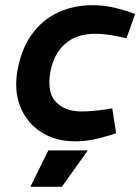

<svg xmlns="http://www.w3.org/2000/svg" viewBox="-20 -536 540 739"><path d="M269 8Q193 8 137.5 -28Q82 -64 57.5 -127Q33 -190 48 -270Q64 -352 104.5 -406.5Q145 -461 204.5 -488.5Q264 -516 336 -516Q373 -516 408 -509Q443 -502 484 -488L500 -482L467 -389L433 -396Q409 -401 387.5 -403.5Q366 -406 346 -406Q275 -406 231.5 -368Q188 -330 175 -265Q159 -183 194 -145Q229 -107 293 -107Q334 -107 388 -115L412 -119L427 -23L408 -17Q367 -4 334.5 2Q302 8 269 8ZM97 183 166 43H318L218 183Z"/></svg>

Font: REM Medium Medium
Style: Italic
Weight: 500
Italic angle: -11°
Version: Version 1.005;gftools[0.9.28]